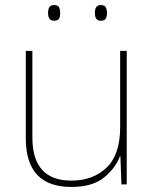

<svg xmlns="http://www.w3.org/2000/svg" viewBox="-20 -729 613 759"><path d="M481 -528H455V-226Q455 -118 401.5 -66.5Q348 -15 262 -15Q108 -15 108 -186V-528H82V-182Q82 10 262 10Q346 10 391.5 -27.5Q437 -65 454 -111H456L460 0H481ZM355 -678Q355 -647 378 -647Q394 -647 398.5 -656Q403 -665 403 -678Q403 -690 398.5 -699.5Q394 -709 378 -709Q355 -709 355 -678ZM170 -678Q170 -647 193 -647Q210 -647 214 -656Q218 -665 218 -678Q218 -690 214 -699.5Q210 -709 193 -709Q170 -709 170 -678Z"/></svg>

Font: Noto Sans UI Thin
Style: Regular
Weight: 250
Designer: Monotype Design Team
Foundry: Monotype Imaging Inc.
Version: Version 1.901